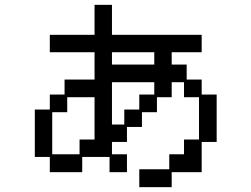

<svg xmlns="http://www.w3.org/2000/svg" viewBox="-20 -684 1040 794"><path d="M124 -231H186V-293H247V-355H371V-468H186V-540H371V-664H443V-540H814V-468H690V-417H752V-355H814V-293H876V-97H814V28H690V90H556V16H680V-46H741V-107H803V-282H741V-344H690V-282H629V-220H567V-159H505V-97H443V-46H505V28H433V-35H320V28H186V-35H124ZM618 -417V-468H443V-417ZM494 -169V-231H556V-293H618V-344H443V-169ZM309 -46V-107H371V-282H258V-220H196V-46Z"/></svg>

Font: DotGothic16
Style: Regular
Weight: 400
Designer: Fontworks Inc.
Foundry: Fontworks Inc.
Version: Version 1.100